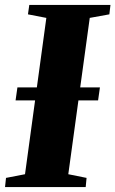

<svg xmlns="http://www.w3.org/2000/svg" viewBox="-36 -763 470 783"><path d="M-15.5 0 -11.5 -37.5 66 -52.5 153 -690 78 -704.5 83.5 -743H414.5L410 -704.5L330 -690L242.5 -52.5L317 -37.5L313.5 0ZM27.5 -353.5 35 -406.5H371.5L364 -353.5Z"/></svg>

Font: Merriweather 72pt Black
Style: Italic
Weight: 900
Italic angle: -7.8°
Version: Version 2.101